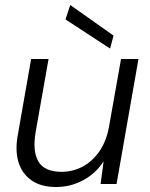

<svg xmlns="http://www.w3.org/2000/svg" viewBox="-20 -739 603 771"><path d="M205 12Q144 12 105.5 -15.5Q67 -43 53.5 -90.5Q40 -138 52 -200L105 -502H175L123 -208Q110 -131 134.5 -90Q159 -49 227 -49Q271 -49 310 -69Q349 -89 377.5 -129Q406 -169 417 -226L466 -502H536L448 0H384L396 -91Q364 -42 313.5 -15Q263 12 205 12ZM422 -544 243 -661 262 -719 436 -596Z"/></svg>

Font: DM Sans 16pt Light
Style: Italic
Weight: 300
Italic angle: -10°
Version: Version 4.004;gftools[0.9.30]